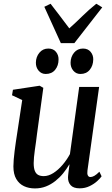

<svg xmlns="http://www.w3.org/2000/svg" viewBox="-20 -1016 608 1046"><path d="M170 10.5Q137 10.5 110.8 -1.8Q84.5 -14 68.8 -40.5Q53 -67 53 -109.5Q53 -125.5 54.8 -147.5Q56.5 -169.5 59.8 -194.5Q63 -219.5 66.5 -243.5Q70 -267.5 73 -286L101 -471L45.5 -497L50.5 -527L196 -549L216 -537.5L181.5 -285.5Q179.5 -265.5 176.2 -243.5Q173 -221.5 170 -200Q167 -178.5 165.2 -159.8Q163.5 -141 163.5 -127.5Q163.5 -100.5 169.8 -85Q176 -69.5 188.2 -63Q200.5 -56.5 218.5 -56.5Q244 -56.5 270.5 -73.2Q297 -90 320.5 -117.5Q344 -145 361 -176.5L411.5 -542.5H520L456.5 -87.5Q454 -69.5 458.5 -60.5Q463 -51.5 472.5 -51.5Q482 -51.5 493.8 -58Q505.5 -64.5 521.5 -80.5L533.5 -55.5Q527 -45.5 510 -29.8Q493 -14 468.2 -2Q443.5 10 414 10Q380 10 365 -7Q350 -24 350.5 -50Q350.5 -53 351.2 -60.8Q352 -68.5 353.2 -79Q354.5 -89.5 356 -100.2Q357.5 -111 358.5 -119L357.5 -120Q342.5 -94.5 323.5 -71.2Q304.5 -48 281 -29.5Q257.5 -11 230 -0.2Q202.5 10.5 170 10.5ZM229 -613Q205.5 -613 190.2 -631.2Q175 -649.5 175.5 -675Q176 -706.5 194.8 -729Q213.5 -751.5 243 -751.5Q270.5 -751.5 285 -733.5Q299.5 -715.5 299 -692Q299 -658.5 280.5 -635.8Q262 -613 229 -613ZM418 -613Q394.5 -613 379.2 -631.2Q364 -649.5 364.5 -675Q365 -706.5 383.5 -729Q402 -751.5 432 -751.5Q459 -751.5 473.8 -733.5Q488.5 -715.5 488 -692Q487.5 -658.5 469 -635.8Q450.5 -613 418 -613ZM311.5 -781 221.5 -979 255.5 -995.5Q280 -964.5 305.5 -930.5Q331 -896.5 357.5 -861.5Q394.5 -894.5 429 -928.5Q463.5 -962.5 504.5 -995.5L537 -976L385 -781Z"/></svg>

Font: Merriweather 60pt Medium
Style: Italic
Weight: 500
Italic angle: -7.8°
Version: Version 2.101